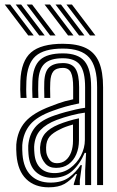

<svg xmlns="http://www.w3.org/2000/svg" viewBox="-40 -798 506 828"><path d="M378.8 0V-421.8Q378.8 -511 344.6 -549.8Q310.5 -588.5 231.2 -588.5Q149.8 -588.5 113.2 -555.8Q76.8 -523 73.8 -447.5Q73 -431 73 -412.5Q73 -394 74.5 -375.8H48.8Q47.5 -395 47.2 -411.5Q47 -428 47.8 -448.5Q51.2 -535.2 94.2 -572.2Q137.2 -609.2 231.2 -609.2Q293.5 -609.2 331.5 -590.2Q369.5 -571.2 387 -530Q404.5 -488.8 404.5 -421.8V0ZM195.2 -51.5Q232.5 -51.5 262 -72.8Q291.5 -94 308.8 -126.9Q326 -159.8 326 -194.8V-312.2Q300 -309 267.8 -300.6Q235.5 -292.2 204.5 -280.8Q159.2 -263.5 134.5 -237.2Q109.8 -211 107.2 -165.2Q107 -157.5 107.5 -149.8Q108 -142 108.5 -136Q111.8 -95 134.4 -73.2Q157 -51.5 195.2 -51.5ZM201.8 -74Q171.2 -74 154.9 -93.4Q138.5 -112.8 134 -138.2Q133.5 -143.5 133 -151Q132.5 -158.5 132.8 -163Q135.5 -200.5 154.8 -222.9Q174 -245.2 212.2 -261Q231.5 -269 254.9 -276.1Q278.2 -283.2 300.5 -287.8V-192.5Q300.5 -160 289.1 -133Q277.8 -106 255.6 -90Q233.5 -74 201.8 -74ZM205.5 -94.2Q228 -94.2 243.5 -107.1Q259 -120 266.9 -141.8Q274.8 -163.5 274.8 -190.2V-261Q256.8 -256 243.2 -251Q229.8 -246 220.8 -241.2Q187.8 -225.8 173.6 -208.5Q159.5 -191.2 158.8 -163Q158.8 -157.2 158.9 -151.8Q159 -146.2 159.8 -140.5Q162.5 -124.5 173.2 -109.4Q184 -94.2 205.5 -94.2ZM169.8 9.8Q109.5 9.8 73.1 -25.8Q36.8 -61.2 31.2 -129.5Q30.5 -140 30 -153.2Q29.5 -166.5 30.2 -174.5Q35 -234 69.1 -272.9Q103.2 -311.8 179 -340Q197.8 -347.2 211.5 -352.2Q225.2 -357.2 240 -361.4Q254.8 -365.5 275.5 -369.8V-422Q275.5 -465.5 265.8 -485.4Q256 -505.2 231.2 -505.2Q202.5 -505.2 190.2 -490.4Q178 -475.5 176.8 -443Q176.2 -435 176.1 -416Q176 -397 176.8 -375.8H151.2Q150.2 -400 150.5 -416.8Q150.8 -433.5 151 -445.8Q153 -491 172.9 -508.5Q192.8 -526 231.2 -526Q270 -526 285.6 -501.4Q301.2 -476.8 301.2 -422V-352Q267 -345.2 240.9 -337.8Q214.8 -330.2 187.5 -320.2Q119.2 -295.8 89.8 -260.4Q60.2 -225 56 -172.5Q55.5 -164 55.9 -152.8Q56.2 -141.5 57 -131.5Q61.8 -72.2 93.4 -41.4Q125 -10.5 178 -10.5Q226.2 -10.5 256.9 -32.5Q287.5 -54.5 307.5 -86H313.2L304.2 -19.8V0H278.5L278 -4L291.5 -47.5H286.8Q263 -19 237.5 -4.6Q212 9.8 169.8 9.8ZM327.2 0.2V-62L331.2 -138.8H325.2Q304.5 -89.8 271.4 -60.4Q238.2 -31 185.8 -31Q142.2 -31.2 114.5 -56.8Q86.8 -82.2 82.8 -133.8Q82.2 -141 81.8 -151.6Q81.2 -162.2 81.8 -169.8Q85.5 -217 111.1 -248.6Q136.8 -280.2 196 -300.5Q219.8 -308.5 242.8 -314.9Q265.8 -321.2 287.2 -326Q308.8 -330.8 327 -333.2V-421.8Q327 -488.8 305 -517.8Q283 -546.8 231.2 -546.8Q177 -546.8 152.1 -523.4Q127.2 -500 125.2 -446.2Q124.8 -430.5 124.6 -412.6Q124.5 -394.8 125.5 -375.8H100Q98.8 -396 98.9 -413.9Q99 -431.8 99.5 -446.8Q102 -511.5 132.6 -539.6Q163.2 -567.8 231.2 -567.8Q296.5 -567.8 324.8 -533.9Q353 -500 353 -421.8V0.2ZM176.2 -645 75 -778.5H98.5L199.8 -645ZM81.8 -645 -19.5 -778.5H4L105.5 -645ZM129 -645 27.8 -778.5H51.2L152.8 -645ZM348 -645 246.5 -778.5H270.2L371.5 -645ZM253.5 -645 152.2 -778.5H175.8L277 -645ZM300.8 -645 199.5 -778.5H223L324.2 -645Z"/></svg>

Font: Big Shoulders Inline Display Thin ExtraBold
Style: Regular
Weight: 800
Version: Version 2.002